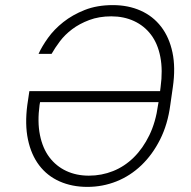

<svg xmlns="http://www.w3.org/2000/svg" viewBox="-20 -726 750 752"><path d="M322 6Q262 6 213.5 -15.5Q165 -37 133.5 -78.5Q102 -120 89.5 -179.5Q77 -239 87 -315L95 -369H607L609 -385Q618 -451 608 -503Q598 -555 571.5 -590Q545 -625 505 -643.5Q465 -662 416 -662Q368 -662 329.5 -647.5Q291 -633 262.5 -611.5Q234 -590 214.5 -564Q195 -538 182 -515H131Q144 -544 168 -577.5Q192 -611 228 -639.5Q264 -668 312 -687Q360 -706 422 -706Q482 -706 530.5 -684.5Q579 -663 611 -621.5Q643 -580 655.5 -520.5Q668 -461 657 -385L647 -315Q637 -239 607 -179.5Q577 -120 533.5 -78.5Q490 -37 436 -15.5Q382 6 322 6ZM328 -38Q378 -38 423 -56Q468 -74 504 -109.5Q540 -145 565 -196.5Q590 -248 599 -315L601 -326H137L135 -315Q126 -249 136.5 -197Q147 -145 173.5 -110Q200 -75 239.5 -56.5Q279 -38 328 -38Z"/></svg>

Font: Retni Sans Light
Style: Italic
Weight: 300
Italic angle: -8°
Designer: Vitaly Kuzmin
Foundry: ParaType Ltd.
Version: Version 1.00;June 10, 2019;FontCreator 11.5.0.2425 64-bit; t